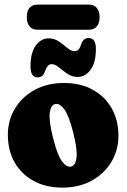

<svg xmlns="http://www.w3.org/2000/svg" viewBox="-20 -828 564 856"><path d="M265 -458Q339 -458 393.5 -428Q448 -398 478 -345Q508 -292 508 -222.5Q508 -159 476.8 -106.5Q445.5 -54 389.2 -22.8Q333 8.5 258 8.5Q184.5 8.5 129.8 -21.5Q75 -51.5 45 -104.5Q15 -157.5 15 -227Q15 -291 46.2 -343.2Q77.5 -395.5 133.8 -426.8Q190 -458 265 -458ZM297.5 -85.5Q317 -91 321.2 -126Q325.5 -161 306.5 -236.5Q287.5 -312.5 266.5 -340.8Q245.5 -369 225.5 -364Q206 -359 201.8 -324Q197.5 -289 216.5 -213Q235.5 -137 256.5 -108.8Q277.5 -80.5 297.5 -85.5ZM326.5 -485Q300.5 -485 280 -499.2Q259.5 -513.5 242.5 -527.8Q225.5 -542 210.5 -542Q199.5 -542 192.5 -533.2Q185.5 -524.5 179 -506Q170 -483 147 -483Q116 -483 116 -532Q116 -593 139.5 -625Q163 -657 196.5 -657Q222.5 -657 243 -642.8Q263.5 -628.5 280.5 -614.2Q297.5 -600 312.5 -600Q324.5 -600 331.5 -609Q338.5 -618 344 -636Q353.5 -658.5 376 -658.5Q407.5 -658.5 407.5 -610.5Q407.5 -548.5 383.8 -516.8Q360 -485 326.5 -485ZM99.5 -751Q99.5 -779 112 -793.2Q124.5 -807.5 146 -807.5H377Q398.5 -807.5 411.2 -793Q424 -778.5 424 -751Q424 -724 411.2 -709.8Q398.5 -695.5 377 -695.5H146Q124.5 -695.5 112 -710Q99.5 -724.5 99.5 -751Z"/></svg>

Font: Fraunces 144pt SuperSoft Black
Style: Regular
Weight: 900
Version: Version 1.000;[b76b70a41]